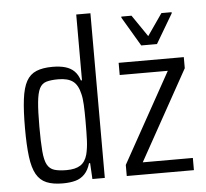

<svg xmlns="http://www.w3.org/2000/svg" viewBox="-53 -799 928 863"><g transform="rotate(-5 411.0 -367.5)"><path d="M196 8Q152 8 123 -4Q94 -16 77.5 -45Q61 -74 54.5 -125Q48 -176 48 -254Q48 -333 54.5 -384.5Q61 -436 77 -465Q93 -494 122 -506Q151 -518 195 -518Q228 -518 252.5 -511Q277 -504 293 -488Q309 -472 317 -446H322V-743H386V0H330L326 -72H321Q312 -41 294.5 -23Q277 -5 252.5 1.5Q228 8 196 8ZM218 -50Q258 -50 280.5 -64.5Q303 -79 312 -112Q319 -140 320.5 -173.5Q322 -207 322 -264Q322 -305 320.5 -335.5Q319 -366 314 -385Q305 -426 282 -443Q259 -460 216 -460Q183 -460 162.5 -454Q142 -448 131.5 -427.5Q121 -407 117 -365.5Q113 -324 113 -255Q113 -186 116.5 -144.5Q120 -103 131 -83Q142 -63 163 -56.5Q184 -50 218 -50ZM485 0V-50L710 -455H493V-510H787V-460L562 -55H788V0ZM601 -579 523 -711V-716H569L636 -618L704 -716H750V-711L672 -579Z"/></g></svg>

Font: Saira Condensed
Style: Regular
Weight: 400
Width: 3
Designer: Hector Gatti with collaboration of the Omnibus-Type team
Foundry: Omnibus-Type
Version: Version 1.101